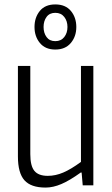

<svg xmlns="http://www.w3.org/2000/svg" viewBox="-20 -838 508 868"><path d="M230 -614Q185 -614 160.5 -643.5Q136 -673 136 -716Q136 -759 160 -788.5Q184 -818 230 -818Q276 -818 300.5 -788.5Q325 -759 325 -716Q325 -673 300 -643.5Q275 -614 230 -614ZM230 -652Q256 -652 270.5 -670.5Q285 -689 285 -716Q285 -743 270.5 -761.5Q256 -780 230 -780Q204 -780 190.5 -761.5Q177 -743 177 -716Q177 -689 190.5 -670.5Q204 -652 230 -652ZM186 10Q120 10 90.5 -23Q61 -56 61 -131V-540H117V-141Q117 -88 135.5 -65.5Q154 -43 196 -43Q231 -43 266 -58Q301 -73 346 -106V-540H402V0H354L349 -58H345Q295 -22 257.5 -6Q220 10 186 10Z"/></svg>

Font: Encode Sans Compressed
Style: Light
Weight: 300
Designer: Pablo Impallari, Andres Torresi
Foundry: Pablo Impallari, Andres Torresi
Version: Version 1.000; ttfautohint (v1.00) -l 8 -r 50 -G 200 -x 14 -